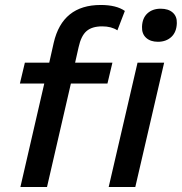

<svg xmlns="http://www.w3.org/2000/svg" viewBox="-20 -752 731 772"><path d="M432 -500 412 -416H265L169 0H62L158 -416H60L80 -500H178L196 -580Q231 -732 385 -732Q448 -732 482 -708L452 -630Q428 -646 391 -646Q350 -646 328 -627Q306 -608 296 -562L282 -500ZM626 -717Q657 -717 674.5 -701.5Q692 -686 691 -659Q690 -623 669 -603.5Q648 -584 615 -584Q585 -584 567.5 -600Q550 -616 551 -644Q552 -679 572.5 -698Q593 -717 626 -717ZM417 0 533 -500H640L524 0Z"/></svg>

Font: Elaine Sans Medium
Style: Italic
Weight: 500
Italic angle: -13°
Designer: Wei Huang
Foundry: Wei Huang
Version: Version 2.001;December 24, 2019;FontCreator 12.0.0.2547 64-b